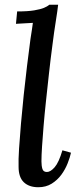

<svg xmlns="http://www.w3.org/2000/svg" viewBox="-20 -775 330 806"><path d="M224 -755Q221 -728 216 -697.5Q211 -667 207 -638Q203 -609 200 -585Q192 -525 185.5 -465.5Q179 -406 173 -350.5Q167 -295 163 -246.5Q159 -198 156.5 -160Q154 -122 154 -98Q154 -79 158 -66Q162 -53 177 -53Q192 -53 209.5 -73Q227 -93 242 -144L278 -134Q274 -115 264 -89.5Q254 -64 237.5 -41.5Q221 -19 197 -4Q173 11 141 11Q102 11 80 -10Q58 -31 58 -75Q57 -104 60 -151Q63 -198 68 -255.5Q73 -313 79.5 -375.5Q86 -438 93.5 -498.5Q101 -559 108 -612Q112 -636 114 -650.5Q116 -665 118 -679Q101 -678 82 -677Q63 -676 47 -675L52 -727Q97 -727 123.5 -731.5Q150 -736 164.5 -742Q179 -748 187 -755Z"/></svg>

Font: Lora Medium
Style: Italic
Weight: 500
Italic angle: -3°
Designer: Olga Karpushina, Alexei Vanyashin (Cyrillic)
Foundry: Cyreal
Version: Version 3.004